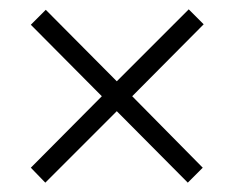

<svg xmlns="http://www.w3.org/2000/svg" viewBox="-20 -559 501 411"><path d="M384 -539 416 -507 263 -353 414 -200 382 -168 230 -321 77 -168 46 -200 198 -353 46 -506 78 -538 230 -385Z"/></svg>

Font: Noto Sans Khmer Condensed Light
Style: Regular
Weight: 300
Width: 3
Designer: Danh Hong and the Monotype Design Team
Foundry: Monotype Imaging Inc.
Version: Version 2.004; ttfautohint (v1.8.4.7-5d5b)